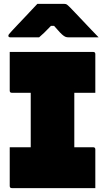

<svg xmlns="http://www.w3.org/2000/svg" viewBox="-20 -967 540 987"><path d="M470 0H41Q30 0 30 -11V-210H138V-490H41Q30 -490 30 -501V-700H459Q470 -700 470 -689V-490H362V-210H459Q470 -210 470 -199ZM172 -947H311Q319 -947 324 -943.5Q329 -940 341 -928Q348 -921 365 -903Q382 -885 403.5 -862.5Q425 -840 447 -816.5Q469 -793 487 -775H335Q324 -775 318.5 -777Q313 -779 306 -784Q299 -789 288 -800.5Q277 -812 258 -834H242Q221 -812 207.5 -799Q194 -786 181 -775H34Q23 -775 23 -783Q23 -787 26 -791Q29 -795 41 -808Q52 -820 70 -839Q88 -858 108 -879Q128 -900 145 -918.5Q162 -937 172 -947Z"/></svg>

Font: Recursive Sn Lnr St XBk
Style: Regular
Weight: 1000
Version: Version 1.079;hotconv 1.0.112;makeotfexe 2.5.65598; ttfautoh